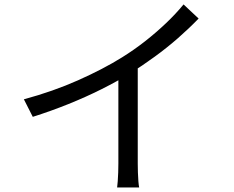

<svg xmlns="http://www.w3.org/2000/svg" viewBox="-20 -803 1040 854"><path d="M86.2 -361.3Q215.9 -396.3 327.9 -446.2Q439.8 -496.1 522.6 -547.7Q575.4 -580.5 624.9 -619.2Q674.3 -658 718.3 -699.8Q762.3 -741.6 796.4 -783.3L863.4 -720.5Q820.6 -676.3 771.7 -633.4Q722.7 -590.5 668.2 -550.9Q613.7 -511.2 555.3 -474.4Q500.4 -440.8 431.2 -406.1Q362 -371.4 284.2 -340.1Q206.3 -308.8 125.8 -283.3ZM506.5 -506.3 592.7 -532.1V-75.9Q592.7 -57.4 593.4 -36.2Q594.1 -15 595.5 2.9Q596.9 20.9 599 30.7H501Q502.4 20.9 503.7 2.9Q505.1 -15 505.8 -36.2Q506.5 -57.4 506.5 -75.9Z"/></svg>

Font: Noto Sans JP
Style: Regular
Weight: 100
Designer: Ryoko NISHIZUKA 西塚涼子 (kana, bopomofo & ideographs); Paul D. Hunt (Latin, Greek & Cyrillic); Sandoll Communications 산돌커뮤니
Foundry: Adobe
Version: Version 2.004;hotconv 1.0.118;makeotfexe 2.5.65603